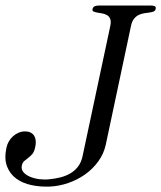

<svg xmlns="http://www.w3.org/2000/svg" viewBox="-57 -687 594 707"><path d="M516.1 -653.8Q514.6 -647 508.3 -644.5Q502 -642.1 493.2 -640.9Q484.4 -639.6 474.1 -638.2Q463.9 -636.7 454.1 -632.1Q444.3 -627.4 436.5 -617.9Q428.7 -608.4 425.3 -591.3L332.5 -154.3Q325.2 -120.6 304.9 -92.8Q284.7 -64.9 256.6 -44.9Q228.5 -24.9 194.6 -13.2Q160.6 -1.5 126.5 0Q91.3 1.5 58.8 -5.4Q26.4 -12.2 2.9 -29.3Q-20.5 -46.4 -31.2 -74.5Q-42 -102.5 -33.2 -143.6Q-30.8 -155.3 -24.4 -166.3Q-18.1 -177.2 -9 -185.3Q0 -193.4 11.2 -198.2Q22.5 -203.1 35.2 -203.1Q48.3 -203.1 56.9 -198.2Q65.4 -193.4 69.8 -185.3Q74.2 -177.2 74.7 -166.3Q75.2 -155.3 72.3 -143.6Q68.8 -127.9 61.8 -119.6Q54.7 -111.3 46.9 -105.7Q39.1 -100.1 32.5 -94.2Q25.9 -88.4 23.4 -77.6Q20.5 -63.5 29.1 -53.2Q37.6 -43 53 -36.4Q68.4 -29.8 87.4 -27.3Q106.4 -24.9 125 -26.9Q145 -28.8 164.8 -33.7Q184.6 -38.6 201.2 -48.1Q217.8 -57.6 230 -73.2Q242.2 -88.9 247.1 -112.3L349.1 -591.3Q352.5 -607.9 348.9 -617.2Q345.2 -626.5 337.4 -631.1Q329.6 -635.7 319.8 -637.5Q310.1 -639.2 301.5 -640.6Q293 -642.1 287.6 -644.5Q282.2 -647 283.7 -653.8Q286.1 -662.1 292.5 -664.3Q298.8 -666.5 305.2 -666.5H500.5Q506.8 -666.5 512.5 -664.3Q518.1 -662.1 516.1 -653.8Z"/></svg>

Font: Atsinvsda
Style: Italic
Weight: 400
Italic angle: -12°
Designer: Al Webster
Foundry: Al Webster and Michael Everson
Version: Version 2.000